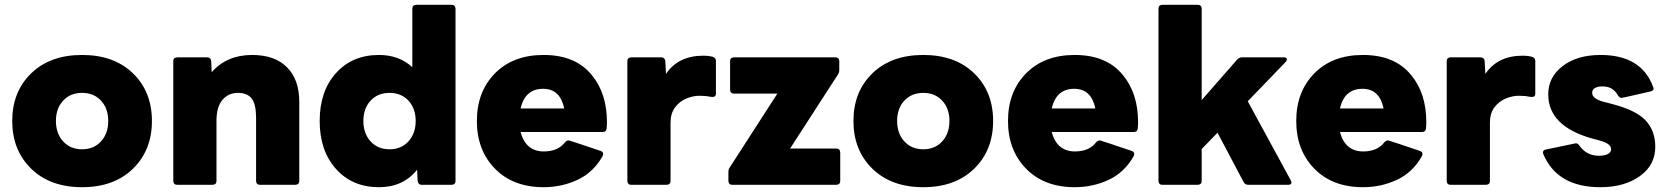

<svg xmlns="http://www.w3.org/2000/svg" viewBox="-20 -770 6937 800"><path d="M322 10Q189 10 110 -67Q31 -144 31 -266Q31 -388 110 -464.5Q189 -541 322 -541Q455 -541 534 -464.5Q613 -388 613 -266Q613 -144 534 -67Q455 10 322 10ZM322 -148Q371 -148 401 -181Q431 -214 431 -266Q431 -318 401 -350.5Q371 -383 322 -383Q273 -383 243 -350.5Q213 -318 213 -266Q213 -214 243 -181Q273 -148 322 -148Z M1211 0H1063Q1048 0 1047 -16V-279Q1047 -335 1029 -359Q1011 -383 971 -383Q932 -383 907 -354Q882 -325 882 -266V-16Q882 -1 866 0H718Q703 0 702 -16V-516Q702 -530 718 -531H843Q858 -531 860 -516L862 -469Q925 -541 1030 -541Q1125 -541 1176 -489.5Q1227 -438 1227 -346V-16Q1227 -1 1211 0Z M1559 10Q1448 10 1380 -66Q1312 -142 1312 -266Q1312 -390 1380 -465.5Q1448 -541 1559 -541Q1643 -541 1698 -490V-734Q1698 -749 1714 -750H1862Q1877 -750 1878 -734V-16Q1878 -1 1862 0H1736Q1723 0 1720 -16L1718 -63Q1660 10 1559 10ZM1603 -148Q1652 -148 1682 -181Q1712 -214 1712 -266Q1712 -318 1682 -350.5Q1652 -383 1603 -383Q1554 -383 1524 -350.5Q1494 -318 1494 -266Q1494 -214 1524 -181Q1554 -148 1603 -148Z M2245 10Q2118 10 2042.5 -67Q1967 -144 1967 -266Q1967 -388 2042.5 -464.5Q2118 -541 2245 -541Q2378 -541 2446 -457Q2509 -381 2509 -260Q2509 -248 2507.5 -234Q2506 -220 2491 -220H2149Q2171 -139 2246 -139Q2305 -139 2334 -177Q2341 -185 2350 -185Q2353 -185 2483 -141Q2493 -137 2493 -129Q2493 -125 2491 -120Q2453 -52 2387 -21Q2321 10 2245 10ZM2331 -318Q2314 -400 2243 -400Q2168 -400 2149 -318Z M2758 0H2610Q2595 0 2594 -16V-516Q2594 -530 2610 -531H2735Q2750 -531 2752 -516L2755 -462Q2806 -538 2911 -538Q2932 -538 2947.5 -534Q2963 -530 2963 -516V-379Q2963 -366 2949 -366Q2943 -366 2938 -367Q2921 -371 2894 -371Q2868 -371 2840 -359.5Q2812 -348 2793 -323Q2774 -298 2774 -259V-16Q2774 -1 2758 0Z M3465 0H3031Q3016 0 3015 -16V-53Q3015 -65 3021 -73L3219 -380H3038Q3023 -380 3022 -396V-516Q3022 -530 3038 -531H3461Q3476 -531 3477 -516V-478Q3477 -468 3471 -459L3272 -151H3465Q3480 -151 3481 -135V-16Q3481 -1 3465 0Z M3827 10Q3694 10 3615 -67Q3536 -144 3536 -266Q3536 -388 3615 -464.5Q3694 -541 3827 -541Q3960 -541 4039 -464.5Q4118 -388 4118 -266Q4118 -144 4039 -67Q3960 10 3827 10ZM3827 -148Q3876 -148 3906 -181Q3936 -214 3936 -266Q3936 -318 3906 -350.5Q3876 -383 3827 -383Q3778 -383 3748 -350.5Q3718 -318 3718 -266Q3718 -214 3748 -181Q3778 -148 3827 -148Z M4458 10Q4331 10 4255.5 -67Q4180 -144 4180 -266Q4180 -388 4255.5 -464.5Q4331 -541 4458 -541Q4591 -541 4659 -457Q4722 -381 4722 -260Q4722 -248 4720.5 -234Q4719 -220 4704 -220H4362Q4384 -139 4459 -139Q4518 -139 4547 -177Q4554 -185 4563 -185Q4566 -185 4696 -141Q4706 -137 4706 -129Q4706 -125 4704 -120Q4666 -52 4600 -21Q4534 10 4458 10ZM4544 -318Q4527 -400 4456 -400Q4381 -400 4362 -318Z M5347 0H5181Q5168 0 5162 -11L5053 -217L4987 -149V-16Q4987 -1 4971 0H4823Q4808 0 4807 -16V-734Q4807 -749 4823 -750H4971Q4986 -750 4987 -734V-353L5135 -522Q5144 -531 5154 -531H5329Q5342 -531 5342 -523Q5342 -518 5337 -512L5179 -348L5358 -19Q5361 -13 5361 -9Q5361 0 5347 0Z M5659 10Q5532 10 5456.5 -67Q5381 -144 5381 -266Q5381 -388 5456.5 -464.5Q5532 -541 5659 -541Q5792 -541 5860 -457Q5923 -381 5923 -260Q5923 -248 5921.5 -234Q5920 -220 5905 -220H5563Q5585 -139 5660 -139Q5719 -139 5748 -177Q5755 -185 5764 -185Q5767 -185 5897 -141Q5907 -137 5907 -129Q5907 -125 5905 -120Q5867 -52 5801 -21Q5735 10 5659 10ZM5745 -318Q5728 -400 5657 -400Q5582 -400 5563 -318Z M6172 0H6024Q6009 0 6008 -16V-516Q6008 -530 6024 -531H6149Q6164 -531 6166 -516L6169 -462Q6220 -538 6325 -538Q6346 -538 6361.5 -534Q6377 -530 6377 -516V-379Q6377 -366 6363 -366Q6357 -366 6352 -367Q6335 -371 6308 -371Q6282 -371 6254 -359.5Q6226 -348 6207 -323Q6188 -298 6188 -259V-16Q6188 -1 6172 0Z M6648 10Q6468 10 6410 -129L6409 -135Q6409 -144 6421 -147L6546 -173Q6555 -173 6561 -163Q6591 -121 6642 -121Q6665 -121 6679 -128Q6693 -135 6693 -149Q6693 -160 6680 -170Q6667 -180 6617 -192Q6431 -243 6431 -377Q6431 -449 6491.5 -495Q6552 -541 6649 -541Q6819 -541 6868 -408L6870 -401Q6870 -392 6857 -389Q6740 -362 6737 -362Q6727 -362 6722 -372Q6711 -391 6695.5 -400.5Q6680 -410 6656 -410Q6638 -410 6626 -403.5Q6614 -397 6614 -383Q6614 -356 6673 -343L6692 -338Q6795 -312 6836 -269Q6877 -226 6877 -158Q6877 -82 6812.5 -36Q6748 10 6648 10Z"/></svg>

Font: YamahaIndonesia935. App XBold
Style: Regular
Weight: 800
Designer: Dalton Maag Ltd
Foundry: Dalton Maag Ltd
Version: Version 1.002; January 01, 2024; Regular/Italic